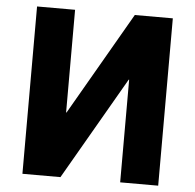

<svg xmlns="http://www.w3.org/2000/svg" viewBox="-52 -783 848 835"><g transform="rotate(5 372.0 -365.0)"><path d="M76.2 0V-730.5H242.2V-282.2H244.1L502.9 -730.5H668.9V0H502.9V-448.2H501L242.2 0Z"/></g></svg>

Font: GenEi M Gothic v2 Heavy
Style: Regular
Weight: 800
Version: Version 2.0